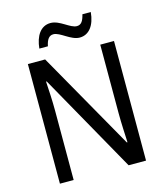

<svg xmlns="http://www.w3.org/2000/svg" viewBox="-131 -1008 951 1107"><g transform="rotate(-15 345.0 -455.0)"><path d="M175 -783H226C234 -822 248 -842 274 -842C314 -842 364 -784 417 -784C473 -784 509 -832 516 -910H466C457 -873 445 -852 418 -852C378 -852 330 -909 275 -909C215 -909 182 -856 175 -783ZM602 0V-714H520V-302C520 -247 524 -172 526 -130H522L191 -714H88V0H170V-413C170 -475 166 -539 163 -589H167L498 0Z"/></g></svg>

Font: Noto Sans Lao SemiCondensed
Style: Regular
Weight: 400
Width: 4
Designer: Monotype Design Team
Foundry: Monotype Imaging Inc.
Version: Version 2.003